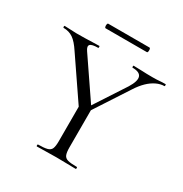

<svg xmlns="http://www.w3.org/2000/svg" viewBox="-177 -882 967 1014"><g transform="rotate(30 306.0 -375.0)"><path d="M301 -288 451 -518Q480 -565 472 -589Q464 -613 419 -613Q417 -613 417 -619Q417 -625 419 -625Q446 -625 471 -623.5Q496 -622 536 -622Q561 -622 576.5 -623.5Q592 -625 614 -625Q616 -625 616 -619Q616 -613 614 -613Q590 -613 565 -601Q540 -589 517.5 -567Q495 -545 475 -514L318 -273ZM290 -272 110 -536Q82 -579 57 -596Q32 -613 -1 -613Q-4 -613 -4 -619Q-4 -625 -1 -625Q16 -625 35 -623.5Q54 -622 70 -622Q97 -622 122.5 -622.5Q148 -623 170.5 -624Q193 -625 210 -625Q212 -625 212 -619Q212 -613 210 -613Q171 -613 161.5 -602Q152 -591 168 -568L339 -317ZM276 -310 341 -319V-81Q341 -52 347 -37Q353 -22 371 -17Q389 -12 426 -12Q429 -12 429 -6Q429 0 426 0Q402 0 372.5 -1Q343 -2 308 -2Q275 -2 244 -1Q213 0 190 0Q187 0 187 -6Q187 -12 190 -12Q226 -12 245 -17Q264 -22 270 -37Q276 -52 276 -81ZM192 -722Q188 -722 186.5 -729Q185 -736 186.5 -743Q188 -750 192 -750H443Q448 -750 449 -743Q450 -736 449 -729Q448 -722 443 -722Z"/></g></svg>

Font: Cormorant Light
Style: Regular
Weight: 400
Version: Version 4.000